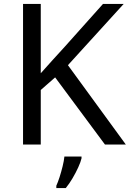

<svg xmlns="http://www.w3.org/2000/svg" viewBox="-20 -785 659 975"><path d="M619 -51H513L260 -392L187 -328V-51H97V-765H187V-413Q217 -447 248 -481Q279 -515 310 -549L503 -765H608L325 -454ZM394 19Q390 37 377.5 64.5Q365 92 348.5 120Q332 148 314 170H266V158Q274 141 282.5 114.5Q291 88 298 59.5Q305 31 307 10H394Z"/></svg>

Font: Noto Sans Tamil UI
Style: Regular
Weight: 400
Designer: Jelle Bosma - Monotype Design Team
Foundry: Monotype Imaging Inc.
Version: Version 2.004